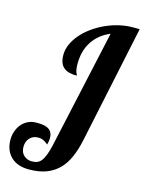

<svg xmlns="http://www.w3.org/2000/svg" viewBox="-219 -831 839 1119"><g transform="rotate(15 200.5 -271.5)"><path d="M-42 168Q-80.1 129.9 -80.1 65.9Q-80.1 40.5 -71.8 16.4Q-63.5 -7.8 -48.3 -26.4Q-32.2 -45.9 -9.5 -56.9Q13.2 -67.9 42 -67.9Q62 -67.9 77.4 -66.2Q92.8 -64.5 106 -58.6Q140.1 -43.5 140.1 -1Q140.1 18.1 133.8 39.1Q115.7 23.9 102.1 18.1Q90.3 13.2 74.2 13.2Q41 13.2 21.5 36.1Q12.7 45.9 8.3 59.3Q3.9 72.8 3.9 86.9Q3.9 122.6 27.3 141.6Q36.6 149.4 48.3 153.3Q60.1 157.2 71.8 157.2Q90.3 157.2 103.5 152.3Q116.7 147.5 127.4 134.8Q150.4 107.9 167 34.2L324.2 -680.2Q256.8 -652.3 220 -596.4Q183.1 -540.5 183.1 -460.9Q183.1 -429.7 189.9 -411.1Q191.9 -404.8 194.8 -399.9Q196.8 -396.5 196.8 -393.1Q142.6 -393.1 117.7 -414.6Q89.8 -438 89.8 -490.2Q89.8 -522.9 104 -554.9Q118.2 -586.9 144 -616.7Q168.5 -645 202.4 -669.7Q236.3 -694.3 275.9 -712.4Q358.9 -750 440.9 -750H481L331.1 -40Q318.4 19.5 298.6 64.7Q278.8 109.9 249 140.6Q217.3 173.3 172.9 190.2Q128.4 207 67.9 207Q-2.9 207 -42 168Z"/></g></svg>

Font: Pattaya
Style: Regular
Weight: 400
Designer: Pablo Impallari / Thai characters Designed by Thanarat Vachiruckul and Suppakit Chalermlarp
Foundry: Pablo Impallari
Version: Version 2.001